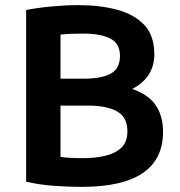

<svg xmlns="http://www.w3.org/2000/svg" viewBox="-20 -721 703 749"><path d="M299 8Q247 8 191.5 4Q136 0 82 -12V-682Q128 -691 183 -696Q238 -701 285 -701Q370 -701 437 -683Q504 -665 543 -623.5Q582 -582 582 -509Q582 -419 496 -374Q561 -351 588.5 -309Q616 -267 616 -207Q616 8 299 8ZM216 -414H304Q377 -414 412.5 -434Q448 -454 448 -503Q448 -551 410.5 -570.5Q373 -590 304 -590Q280 -590 256.5 -589Q233 -588 216 -586ZM302 -104Q352 -104 391.5 -113.5Q431 -123 454 -145.5Q477 -168 477 -209Q477 -264 436.5 -286.5Q396 -309 324 -309H216V-109Q249 -104 302 -104Z"/></svg>

Font: Ubuntu Sans
Style: Bold
Weight: 700
Designer: Dalton Maag Ltd
Foundry: Dalton Maag Ltd
Version: Version 1.006; ttfautohint (v1.8.4.7-5d5b)